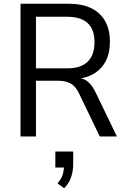

<svg xmlns="http://www.w3.org/2000/svg" viewBox="-20 -725 677 1020"><path d="M89 0V-705H347Q451 -705 507.5 -652.5Q564 -600 564 -503Q564 -443 541.5 -400Q519 -357 477 -332.5Q435 -308 377 -305L382 -312L396 -311Q425 -309 447.5 -290.5Q470 -272 489 -232L601 0H510L403 -222Q390 -251 374 -267Q358 -283 336.5 -289.5Q315 -296 285 -296H171V0ZM171 -362H338Q410 -362 446 -397.5Q482 -433 482 -501Q482 -569 445.5 -602.5Q409 -636 336 -636H171ZM321 275 285 249Q305 227 312.5 204.5Q320 182 320 154L336 165H274V80H369V144Q369 183 358 215.5Q347 248 321 275Z"/></svg>

Font: Nunito Sans 10pt SemiCondensed
Style: Regular
Weight: 400
Width: 4
Designer: Vernon Adams
Foundry: Vernon Adams
Version: Version 3.101;gftools[0.9.27]